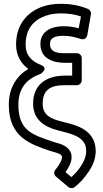

<svg xmlns="http://www.w3.org/2000/svg" viewBox="-20 -766 540 1003"><path d="M354 55C354 8 310 -10 286 -17L259 -25C150 -62 76 -82 76 -219C76 -310 124 -356 192 -380C192 -380 238 -409 193 -427C147 -446 114 -474 114 -533C114 -619 159 -663 220 -684C242 -692 268 -696 298 -696C340 -696 374 -690 403 -680L391 -618C366 -625 343 -629 312 -629C256 -629 191 -608 191 -536C191 -458 261 -438 316 -438H357V-371H319C228 -371 153 -329 153 -224C153 -134 223 -101 279 -86L321 -75C373 -61 408 -46 424 -12C428 -2 430 9 430 26C430 54 416 82 402 103C389 123 370 144 353 159L322 133C337 112 354 85 354 55ZM128 -406C69 -371 26 -310 26 -219C26 -49 138 -13 244 23L272 31C297 38 304 46 304 55C304 60 302 69 296 81C290 92 282 106 269 121C260 132 262 147 272 156L337 211C346 218 360 219 369 212C397 191 423 161 443 131C460 106 479 71 480 26C480 5 477 -15 469 -33C442 -91 386 -109 334 -123L291 -134C240 -148 203 -168 203 -224C203 -296 242 -321 319 -321H382C393 -321 407 -331 407 -346V-463C407 -474 397 -488 382 -488H316C265 -488 241 -501 241 -536C241 -565 261 -579 312 -579C348 -579 371 -572 404 -562C424 -556 434 -572 436 -582L455 -692C457 -703 451 -714 440 -719C399 -736 355 -746 299 -746C264 -746 233 -742 204 -732C127 -706 64 -642 64 -533C64 -474 91 -433 128 -406Z"/></svg>

Font: Asimov
Style: NarOu
Weight: 500
Designer: Google
Version: Version 2.000980; 2014